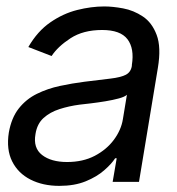

<svg xmlns="http://www.w3.org/2000/svg" viewBox="-20 -573 557 605"><path d="M167 12.7Q115.2 12.7 76.2 -7.1Q37.1 -26.9 18.3 -64.5Q-0.5 -102.1 7.8 -155.3Q16.1 -202.1 39.3 -231.4Q62.5 -260.7 96.2 -277.3Q129.9 -293.9 168.7 -302.2Q207.5 -310.5 246.1 -315.4Q296.9 -321.8 328.4 -325.4Q359.9 -329.1 376 -337.2Q392.1 -345.2 395.5 -365.2V-368.2Q403.8 -420.4 381.6 -449.5Q359.4 -478.5 301.8 -478.5Q242.2 -478.5 202.1 -452.4Q162.1 -426.3 142.6 -396.5L69.3 -424.8Q98.1 -474.6 138.4 -502.4Q178.7 -530.3 223.1 -541.5Q267.6 -552.7 308.6 -552.7Q335 -552.7 367.9 -546.6Q400.9 -540.5 429.9 -521.2Q459 -502 473.6 -463.1Q488.3 -424.3 477.5 -359.4L418 0H335L347.7 -74.2H342.8Q331.5 -56.6 308.3 -36.4Q285.2 -16.1 250 -1.7Q214.8 12.7 167 12.7ZM191.4 -62.5Q241.2 -62.5 278.6 -82Q315.9 -101.6 338.9 -132.6Q361.8 -163.6 367.2 -197.3L379.9 -274.4Q373.5 -268.1 354.7 -262.9Q335.9 -257.8 312.3 -253.9Q288.6 -250 266.1 -247.3Q243.7 -244.6 230.5 -243.2Q197.3 -238.8 167.5 -229.2Q137.7 -219.7 117.2 -201.2Q96.7 -182.6 91.8 -150.4Q84 -106.9 112.5 -84.7Q141.1 -62.5 191.4 -62.5Z"/></svg>

Font: Inter Tight
Style: Italic
Weight: 400
Italic angle: -9.39999°
Designer: Rasmus Andersson
Foundry: rsms
Version: Version 3.002